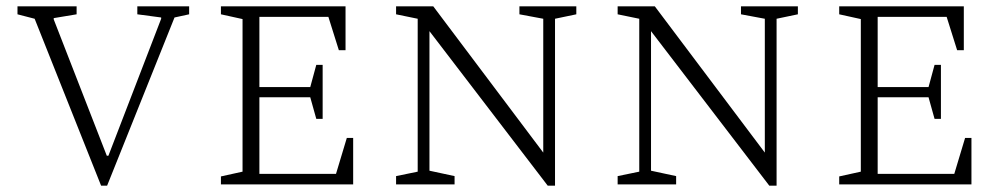

<svg xmlns="http://www.w3.org/2000/svg" viewBox="-20 -580 3146 604"><path d="M298 4 89 -521 35 -535V-560H221V-535L149 -523V-519L316 -90H321L487 -521V-525L412 -535V-560H575V-535L529 -525L317 4Z M675 0V-25L743 -40V-520L675 -535V-560H1067V-422H1046L1013 -527H796V-306H956L975 -376H995V-206H975L956 -274H796V-33H1037L1071 -146H1091V0Z M1226 0V-26L1294 -40V-521L1226 -535V-560H1343L1689 -100V-521L1614 -535V-560H1793V-535L1726 -521V4H1703L1331 -482V-43L1410 -26V0Z M1923 0V-26L1991 -40V-521L1923 -535V-560H2040L2386 -100V-521L2311 -535V-560H2490V-535L2423 -521V4H2400L2028 -482V-43L2107 -26V0Z M2620 0V-25L2688 -40V-520L2620 -535V-560H3012V-422H2991L2958 -527H2741V-306H2901L2920 -376H2940V-206H2920L2901 -274H2741V-33H2982L3016 -146H3036V0Z"/></svg>

Font: Spectral SC ExtraLight
Style: Regular
Weight: 275
Designer: Jean-Baptiste Levee
Foundry: Production Type
Version: Version 2.001